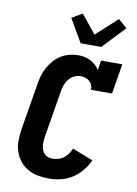

<svg xmlns="http://www.w3.org/2000/svg" viewBox="-106 -1064 812 1139"><g transform="rotate(10 300.0 -494.0)"><path d="M271 8Q237 8 204 2Q171 -4 143 -20Q115 -36 95 -61Q75 -86 64.5 -117Q54 -148 54.5 -182.5Q55 -217 60 -251L107 -534Q111 -560 118.5 -585.5Q126 -611 139.5 -635Q153 -659 171.5 -680Q190 -701 213 -715Q236 -729 262.5 -736Q289 -743 315 -743Q335 -743 354 -739Q373 -735 390 -726.5Q407 -718 420.5 -705.5Q434 -693 445 -677L454 -735H582L552 -554H424Q427 -569 421 -582.5Q415 -596 404.5 -605Q394 -614 380 -618.5Q366 -623 351 -623Q332 -623 313 -614Q294 -605 281 -589Q268 -573 261 -553.5Q254 -534 251 -515L204 -231Q202 -217 201 -203Q200 -189 202 -176Q204 -163 209 -150.5Q214 -138 223 -129Q232 -120 245 -116Q258 -112 272 -112Q289 -112 306.5 -117Q324 -122 338.5 -133.5Q353 -145 364 -160.5Q375 -176 381 -192L506 -143Q491 -110 466.5 -80Q442 -50 410 -29.5Q378 -9 342 -0.5Q306 8 271 8ZM317 -815 236 -954 299 -991 389 -880 516 -996 569 -950 441 -815Z"/></g></svg>

Font: Iosevka Etoile Heavy
Style: Italic
Weight: 900
Italic angle: -9°
Designer: Belleve Invis
Foundry: Belleve Invis
Version: Version 22.1.2; ttfautohint (v1.8.4)